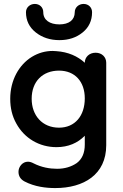

<svg xmlns="http://www.w3.org/2000/svg" viewBox="-20 -732 624 976"><path d="M112 -670C112 -627 129 -593 162 -567C195 -541 235 -528 282 -528C329 -528 368 -541 400 -567C432 -593 448 -627 448 -670C448 -694 430 -712 405 -712C380 -712 360 -694 360 -670C360 -630 330 -608 282 -608C233 -608 200 -630 200 -670C200 -694 182 -712 157 -712C132 -712 112 -694 112 -670ZM261 224C405 224 520 156 520 6V-413C520 -442 498 -464 466 -464C434 -464 411 -442 411 -413C375 -446 327 -468 266 -472C260 -472 254 -473 248 -473C210 -473 175 -463 142 -443C77 -403 32 -325 32 -230C32 -183 42 -141 63 -104C104 -29 180 16 267 16C327 16 375 -5 411 -42V3C411 46 397 77 370 97C342 116 309 126 270 126C233 126 191 119 150 98C141 93 131 90 122 90C94 90 74 116 74 141C74 163 84 179 104 190C157 218 216 224 261 224ZM280 -83C195 -83 141 -145 141 -230C141 -318 197 -373 280 -373C361 -373 411 -317 411 -232C411 -143 361 -83 280 -83Z"/></svg>

Font: Dongle
Style: Regular
Weight: 400
Designer: Yanghee Ryu
Foundry: Yanghee Ryu
Version: Version 2.000